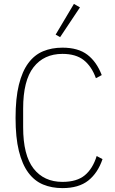

<svg xmlns="http://www.w3.org/2000/svg" viewBox="-20 -955 592 987"><path d="M301 12Q246 12 201.5 -6.5Q157 -25 125.5 -67.5Q94 -110 77 -179Q60 -248 60 -349Q60 -450 77 -519Q94 -588 125.5 -630.5Q157 -673 201.5 -691.5Q246 -710 301 -710Q382 -710 429.5 -673.5Q477 -637 503 -569L473 -553Q451 -614 410.5 -646Q370 -678 301 -678Q206 -678 152.5 -609.5Q99 -541 99 -397V-301Q99 -157 152.5 -88.5Q206 -20 301 -20Q375 -20 416 -54Q457 -88 477 -153L507 -137Q483 -66 434 -27Q385 12 301 12ZM289 -764 266 -777 360 -935 391 -917Z"/></svg>

Font: IBM Plex Sans Cond ExtLt
Style: Regular
Weight: 200
Width: 3
Designer: Mike Abbink, Paul van der Laan, Pieter van Rosmalen
Foundry: Bold Monday
Version: Version 1.3